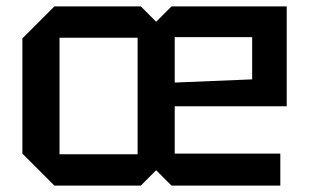

<svg xmlns="http://www.w3.org/2000/svg" viewBox="-20 -580 966 600"><path d="M50 -100V-460L150 -560H420L468 -512L516 -560H876V-248H526V-100H856V0H516L468 -48L420 0H150ZM166 -98H410V-462H166ZM526 -322 768 -332V-464H526Z"/></svg>

Font: Tektur Medium
Style: Regular
Weight: 500
Designer: Adam Jagosz
Foundry: Adam Jagosz
Version: Version 1.005;gftools[0.9.30]